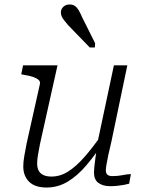

<svg xmlns="http://www.w3.org/2000/svg" viewBox="-20 -829 647 858"><path d="M159 -187Q153 -157 149.5 -136Q146 -115 146 -98Q146 -80 152.5 -67Q159 -54 173.5 -47Q188 -40 210 -40Q249 -40 284.5 -62.5Q320 -85 357 -127Q394 -169 435 -228L447 -200Q407 -139 367 -91.5Q327 -44 283 -17.5Q239 9 188 9Q136 9 110 -17Q84 -43 84 -85Q84 -106 88.5 -131.5Q93 -157 99 -188L158 -452Q161 -464 153 -471.5Q145 -479 128 -485Q111 -491 85 -495L75 -497L83 -537H237ZM478 -197Q469 -160 463.5 -134Q458 -108 455.5 -92Q453 -76 453 -68Q453 -54 460.5 -48Q468 -42 482 -42Q507 -42 528.5 -46.5Q550 -51 565 -51L557 -8Q546 -5 532 -2.5Q518 0 503 1.5Q488 3 472 3Q440 3 420 -11.5Q400 -26 400 -58Q400 -67 401.5 -82.5Q403 -98 406 -120Q409 -142 413 -169L411 -170L489 -537H549ZM347 -752Q339 -771 331.5 -783.5Q324 -796 314.5 -802.5Q305 -809 291 -809Q274 -809 263 -798.5Q252 -788 252 -773Q252 -763 256.5 -754Q261 -745 268.5 -736Q276 -727 284 -717L381 -617H404L405 -636Z"/></svg>

Font: Roboto Serif ExtraLight
Style: Italic
Weight: 250
Italic angle: -10°
Designer: Greg Gazdowicz
Foundry: Commercial Type
Version: Version 1.008